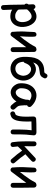

<svg xmlns="http://www.w3.org/2000/svg" viewBox="1460 -2258 998 3959"><g transform="rotate(90 1959.5 -279.0)"><path d="M86 153Q87 178 103 189.5Q119 201 138.5 199.5Q158 198 172.5 185Q187 172 186 147Q181 68 179 -30L181 -29Q204 -16 220.5 -9Q237 -2 255 1.5Q273 5 300 7Q370 12 421.5 -17Q473 -46 503 -100Q554 -192 529 -317Q518 -375 490 -423Q462 -472 419 -501Q372 -534 311.5 -531.5Q251 -529 189 -487Q178 -480 168 -472Q163 -489 148.5 -500Q134 -511 116 -510Q96 -509 82 -493.5Q68 -478 69 -457Q71 -415 73 -368L62 -351Q52 -335 56 -315.5Q60 -296 75 -285Q76 -249 76.5 -198Q77 -147 78 -91Q79 -35 80 16Q82 85 86 153ZM306 -93Q287 -94 276.5 -96Q266 -98 256.5 -102Q247 -106 231 -115Q203 -131 198 -137Q197 -138 177 -165L174 -337Q204 -377 245 -405Q314 -451 363 -418Q386 -402 404.5 -370Q423 -338 431 -297Q448 -209 415 -148Q382 -88 306 -93Z M658 -5Q675 7 695 3Q715 -1 727 -18Q762 -68 879 -220L954 -321V-256Q951 -110 954 -46Q955 -21 971 -9.5Q987 2 1006.5 1.5Q1026 1 1040.5 -12Q1055 -25 1054 -50Q1051 -113 1054 -255Q1055 -387 1051 -485Q1050 -506 1034.5 -519.5Q1019 -533 998 -532Q989 -531 981 -528Q956 -525 943 -504Q894 -404 800 -281L729 -190Q729 -199 731 -232.5Q733 -266 735.5 -310.5Q738 -355 738.5 -399Q739 -443 737 -475.5Q735 -508 728 -516Q713 -532 693 -532Q673 -532 657.5 -519.5Q642 -507 641 -485Q641 -480 639.5 -459.5Q638 -439 637 -409.5Q636 -380 634.5 -349.5Q633 -319 631.5 -294Q630 -269 630 -257Q629 -237 629.5 -202.5Q630 -168 631.5 -129.5Q633 -91 636 -59Q636 -57 637 -55Q631 -23 658 -5Z M1227 -66Q1264 -29 1311 -11Q1358 7 1408.5 4Q1459 1 1505 -22Q1574 -56 1608 -126Q1646 -205 1641.5 -277Q1637 -349 1602 -405Q1568 -461 1512 -492Q1419 -544 1329 -503Q1296 -488 1269 -463Q1300 -577 1410 -589Q1428 -595 1452.5 -596.5Q1477 -598 1502.5 -603Q1528 -608 1549 -625Q1565 -637 1577 -660L1584 -673Q1586 -677 1588 -680Q1601 -700 1595 -719Q1589 -738 1572.5 -749Q1556 -760 1536.5 -758Q1517 -756 1504 -734Q1500 -728 1495 -719L1490 -708L1487 -703Q1470 -691 1448 -691.5Q1426 -692 1400 -689Q1325 -680 1274.5 -644Q1224 -608 1196 -551.5Q1168 -495 1160 -424Q1148 -318 1154 -247Q1165 -129 1227 -66ZM1299 -136Q1261 -174 1254 -256Q1254 -260 1253 -264Q1272 -273 1279 -293Q1312 -386 1369 -412Q1415 -432 1464 -405Q1496 -387 1517 -353Q1538 -319 1542 -272Q1545 -224 1518 -170Q1499 -131 1459 -111Q1419 -91 1375 -98Q1330 -104 1299 -136Z M1910 -2Q1956 -8 1996 -36Q2036 -64 2064 -105Q2069 -111 2073 -119Q2092 -74 2153 -11Q2172 6 2191.5 4.5Q2211 3 2225.5 -11Q2240 -25 2242.5 -45Q2245 -65 2228 -84Q2173 -138 2164 -168Q2162 -175 2159 -191.5Q2156 -208 2156 -220Q2155 -229 2154 -249Q2152 -268 2151 -283V-292Q2151 -293 2152 -301Q2152 -308 2152 -316Q2152 -329 2151 -338Q2163 -342 2171 -350Q2186 -365 2187 -386Q2188 -407 2173 -423Q2105 -495 2024 -520Q1942 -545 1868 -517Q1793 -490 1747.5 -417.5Q1702 -345 1698 -244Q1696 -195 1702 -161.5Q1708 -128 1735 -88Q1769 -38 1814.5 -16.5Q1860 5 1910 -2ZM1896 -104Q1853 -98 1822 -145Q1811 -160 1806.5 -172Q1802 -184 1801 -199.5Q1800 -215 1801 -240Q1804 -314 1833 -359.5Q1862 -405 1903 -420Q1974 -446 2052 -392Q2051 -391 2050 -389Q2043 -380 2040 -370Q2037 -360 2036 -341Q2036 -334 2036 -327Q2035 -320 2035 -316V-312Q2015 -217 1979 -163Q1943 -110 1896 -104Z M2346 4Q2349 3 2354 1Q2367 -3 2368 -3Q2391 -11 2407 -23Q2446 -55 2466 -126Q2480 -177 2484 -251Q2489 -322 2485 -428Q2544 -432 2667 -431L2664 -406Q2658 -350 2656 -325Q2651 -241 2651 -49Q2651 -24 2666 -11.5Q2681 1 2701 1Q2721 1 2736 -11.5Q2751 -24 2751 -49Q2751 -238 2756 -319Q2757 -341 2764 -394Q2770 -447 2771 -477Q2772 -498 2758 -513Q2744 -528 2723 -529Q2716 -531 2709 -531Q2503 -531 2430 -525Q2411 -523 2398 -510Q2385 -497 2384 -479Q2383 -472 2383 -466Q2389 -321 2385 -257Q2381 -193 2369 -153Q2358 -113 2343 -101L2336 -98Q2334 -97 2329.5 -95.5Q2325 -94 2324 -94Q2315 -91 2308 -88Q2285 -78 2279.5 -59.5Q2274 -41 2281.5 -23Q2289 -5 2306 4.5Q2323 14 2346 4Z M3262 -16Q3278 3 3297.5 2Q3317 1 3332 -12.5Q3347 -26 3350 -45Q3353 -64 3336 -82Q3231 -201 3161 -303Q3253 -383 3301 -432Q3319 -449 3317 -468.5Q3315 -488 3301 -502Q3287 -516 3267.5 -518Q3248 -520 3231 -502Q3200 -472 2995 -280Q2995 -308 2996 -380Q2996 -451 2996 -482Q2996 -507 2981 -519.5Q2966 -532 2946 -532Q2926 -532 2911 -519.5Q2896 -507 2896 -482Q2896 -449 2895.5 -407.5Q2895 -366 2895 -323.5Q2895 -281 2896 -245Q2896 -213 2900 -153Q2904 -95 2912 -39Q2916 -14 2932.5 -4.5Q2949 5 2968.5 2.5Q2988 0 3001 -14.5Q3014 -29 3010 -53Q3004 -100 3000 -146L3001 -148L3085 -236Q3157 -134 3262 -16Z M3455 -5Q3472 7 3492 3Q3512 -1 3524 -18Q3559 -68 3676 -220L3751 -321V-256Q3748 -110 3751 -46Q3752 -21 3768 -9.5Q3784 2 3803.5 1.5Q3823 1 3837.5 -12Q3852 -25 3851 -50Q3848 -113 3851 -255Q3852 -387 3848 -485Q3847 -506 3831.5 -519.5Q3816 -533 3795 -532Q3786 -531 3778 -528Q3753 -525 3740 -504Q3691 -404 3597 -281L3526 -190Q3526 -199 3528 -232.5Q3530 -266 3532.5 -310.5Q3535 -355 3535.5 -399Q3536 -443 3534 -475.5Q3532 -508 3525 -516Q3510 -532 3490 -532Q3470 -532 3454.5 -519.5Q3439 -507 3438 -485Q3438 -480 3436.5 -459.5Q3435 -439 3434 -409.5Q3433 -380 3431.5 -349.5Q3430 -319 3428.5 -294Q3427 -269 3427 -257Q3426 -237 3426.5 -202.5Q3427 -168 3428.5 -129.5Q3430 -91 3433 -59Q3433 -57 3434 -55Q3428 -23 3455 -5Z"/></g></svg>

Font: Balsamiq Sans
Style: Regular
Weight: 400
Designer: Michael Angeles
Foundry: Balsamiq SRL
Version: Version 1.020; ttfautohint (v1.8.4.7-5d5b);gftools[0.9.26]